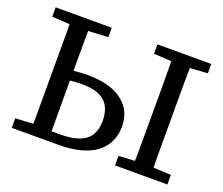

<svg xmlns="http://www.w3.org/2000/svg" viewBox="-112 -836 1165 1003"><g transform="rotate(20 470.5 -335.0)"><path d="M199 0V-54H287Q351 -54 392 -69.5Q433 -85 452.5 -116.5Q472 -148 472 -195Q472 -268 432 -304Q392 -340 305 -340Q268 -340 238 -336Q208 -332 183 -327V-382Q213 -388 247.5 -391.5Q282 -395 319 -395Q399 -395 456.5 -372.5Q514 -350 545.5 -307Q577 -264 577 -202Q577 -157 559.5 -119.5Q542 -82 508 -55.5Q474 -29 421 -14.5Q368 0 298 0ZM136 0Q137 -52 137 -103.5Q137 -155 137 -207Q137 -259 137 -311V-360Q137 -412 137 -463.5Q137 -515 137 -567Q137 -619 136 -670H240Q240 -620 239.5 -568Q239 -516 239 -464.5Q239 -413 239 -361V-311Q239 -259 239 -207.5Q239 -156 239.5 -104Q240 -52 240 0ZM701 0Q702 -52 702.5 -103.5Q703 -155 703 -207Q703 -259 703 -311V-360Q703 -412 703 -463.5Q703 -515 702.5 -567Q702 -619 701 -670H806Q805 -620 804.5 -568Q804 -516 804 -464Q804 -412 804 -360V-311Q804 -260 804 -208Q804 -156 804.5 -104Q805 -52 806 0ZM38 -618V-670H350V-618L209 -610H172ZM612 0V-53L737 -60H770L903 -53V0ZM604 -618V-670H903V-618L770 -610H737ZM38 0V-53L164 -60H177V0Z"/></g></svg>

Font: Source Serif 4
Style: Regular
Weight: 400
Designer: Frank Grießhammer
Foundry: Adobe Systems Incorporated
Version: Version 4.004;hotconv 1.0.116;makeotfexe 2.5.65601